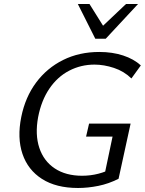

<svg xmlns="http://www.w3.org/2000/svg" viewBox="-20 -927 722 957"><path d="M369 10Q260 10 189.5 -35Q119 -80 92 -160Q65 -240 86 -344Q106 -443 160 -515.5Q214 -588 294.5 -628Q375 -668 475 -668Q540 -668 593.5 -650.5Q647 -633 682 -601L635 -536Q598 -572 548 -588.5Q498 -605 451 -605Q383 -605 324.5 -574.5Q266 -544 226 -485Q186 -426 170 -343Q154 -256 176 -190Q198 -124 253 -87.5Q308 -51 389 -51Q431 -51 470 -61Q509 -71 547 -91L497 -37L541 -246H409L424 -311H631L571 -36Q522 -11 470 -0.5Q418 10 369 10ZM455 -734 477 -783 608 -907H668L507 -734ZM455 -734 368 -907H426L503 -784L507 -734Z"/></svg>

Font: Ysabeau Office Medium
Style: Italic
Weight: 500
Italic angle: -12°
Designer: Christian Thalmann (Catharsis Fonts)
Version: Version 2.001;gftools[0.9.30]; featfreeze: tnum,lnum,ss02